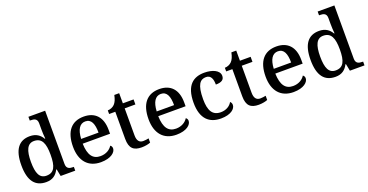

<svg xmlns="http://www.w3.org/2000/svg" viewBox="-33 -1470 4202 2190"><g transform="rotate(-20 2068.5 -375.0)"><path d="M256 10C334 10 379 -27 409 -86H415L432 0H609V-46H602C558 -46 520 -55 520 -114V-760H317V-714H325C369 -714 407 -706 407 -648V-575C407 -543 409 -496 413 -461H407C378 -511 332 -547 255 -547C124 -547 52 -460 52 -267C52 -75 124 10 256 10ZM282 -58C200 -58 168 -127 168 -267C168 -404 200 -479 281 -479C377 -479 407 -404 407 -268C407 -126 377 -58 282 -58Z M919 10C1044 10 1102 -46 1102 -92C1102 -110 1093 -125 1081 -131C1057 -91 1007 -57 938 -57C847 -57 798 -118 794 -260H1126V-307C1126 -466 1043 -547 909 -547C762 -547 678 -452 678 -264C678 -91 766 10 919 10ZM1007 -317H796C802 -429 840 -489 908 -489C981 -489 1007 -422 1007 -317Z M1414 10C1459 10 1502 0 1521 -9V-60C1500 -56 1479 -52 1454 -52C1408 -52 1382 -82 1382 -147V-475H1512V-536H1382V-659H1323C1313 -610 1299 -577 1277 -554C1256 -532 1223 -519 1193 -519V-475H1268V-146C1268 -30 1317 10 1414 10Z M1836 10C1961 10 2019 -46 2019 -92C2019 -110 2010 -125 1998 -131C1974 -91 1924 -57 1855 -57C1764 -57 1715 -118 1711 -260H2043V-307C2043 -466 1960 -547 1826 -547C1679 -547 1595 -452 1595 -264C1595 -91 1683 10 1836 10ZM1924 -317H1713C1719 -429 1757 -489 1825 -489C1898 -489 1924 -422 1924 -317Z M2377 10C2497 10 2555 -43 2555 -91C2555 -109 2548 -123 2536 -132C2513 -89 2463 -58 2399 -58C2299 -58 2258 -127 2258 -266C2258 -443 2303 -493 2374 -493C2435 -493 2452 -439 2452 -374C2526 -374 2555 -399 2555 -444C2555 -510 2471 -547 2373 -547C2242 -547 2142 -480 2142 -265C2142 -66 2239 10 2377 10Z M2835 10C2880 10 2923 0 2942 -9V-60C2921 -56 2900 -52 2875 -52C2829 -52 2803 -82 2803 -147V-475H2933V-536H2803V-659H2744C2734 -610 2720 -577 2698 -554C2677 -532 2644 -519 2614 -519V-475H2689V-146C2689 -30 2738 10 2835 10Z M3257 10C3382 10 3440 -46 3440 -92C3440 -110 3431 -125 3419 -131C3395 -91 3345 -57 3276 -57C3185 -57 3136 -118 3132 -260H3464V-307C3464 -466 3381 -547 3247 -547C3100 -547 3016 -452 3016 -264C3016 -91 3104 10 3257 10ZM3345 -317H3134C3140 -429 3178 -489 3246 -489C3319 -489 3345 -422 3345 -317Z M3767 10C3845 10 3890 -27 3920 -86H3926L3943 0H4120V-46H4113C4069 -46 4031 -55 4031 -114V-760H3828V-714H3836C3880 -714 3918 -706 3918 -648V-575C3918 -543 3920 -496 3924 -461H3918C3889 -511 3843 -547 3766 -547C3635 -547 3563 -460 3563 -267C3563 -75 3635 10 3767 10ZM3793 -58C3711 -58 3679 -127 3679 -267C3679 -404 3711 -479 3792 -479C3888 -479 3918 -404 3918 -268C3918 -126 3888 -58 3793 -58Z"/></g></svg>

Font: Noto Naskh Arabic UI Medium
Style: Regular
Weight: 500
Designer: Monotype Design Team, David Williams, Mohamad Dakak and Nizar Qandah
Foundry: Monotype Imaging Inc.
Version: Version 2.014